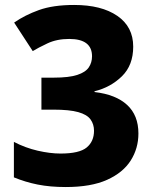

<svg xmlns="http://www.w3.org/2000/svg" viewBox="-20 -744 618 774"><path d="M517 -556Q517 -481 471.5 -436.5Q426 -392 361 -376V-373Q447 -363 492.5 -321Q538 -279 538 -206Q538 -146 507 -97Q476 -48 411.5 -19Q347 10 245 10Q182 10 132 0Q82 -10 36 -29V-172Q82 -148 132 -136.5Q182 -125 224 -125Q300 -125 329.5 -149.5Q359 -174 359 -217Q359 -243 345 -262.5Q331 -282 295.5 -292Q260 -302 196 -302H147V-431H197Q258 -431 291.5 -442Q325 -453 338 -472.5Q351 -492 351 -517Q351 -587 259 -587Q209 -587 171 -569Q133 -551 112 -538L37 -653Q80 -683 137 -703.5Q194 -724 279 -724Q389 -724 453 -680Q517 -636 517 -556Z"/></svg>

Font: Noto Sans Gujarati UI ExtraBold
Style: Regular
Weight: 800
Designer: Jelle Bosma - Monotype Design Team, Universal Thirst
Foundry: Monotype Imaging Inc.
Version: Version 2.106; ttfautohint (v1.8.4.7-5d5b)